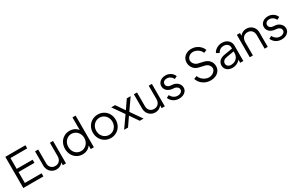

<svg xmlns="http://www.w3.org/2000/svg" viewBox="216 -2359 6074 3974"><g transform="rotate(-30 3253.0 -372.5)"><path d="M88 -745H568V-670H168V-411H548V-336H168V-75H568V0H88Z M678 -198V-536H753V-207Q753 -142 791.5 -102.5Q830 -63 892 -63Q955 -63 994 -104.5Q1033 -146 1033 -217V-536H1108V0H1033V-66Q1009 -29 968.5 -8.5Q928 12 879 12Q823 12 777 -14.5Q731 -41 704.5 -89Q678 -137 678 -198Z M1240 -268Q1240 -347 1274 -411Q1308 -475 1368.5 -511.5Q1429 -548 1504 -548Q1566 -548 1616.5 -523.5Q1667 -499 1700 -455V-757H1775V0H1700V-87Q1669 -40 1617.5 -14Q1566 12 1504 12Q1429 12 1369 -24.5Q1309 -61 1274.5 -125Q1240 -189 1240 -268ZM1508 -63Q1561 -63 1605 -90Q1649 -117 1674.5 -164Q1700 -211 1700 -268Q1700 -325 1674.5 -372Q1649 -419 1605 -446Q1561 -473 1508 -473Q1455 -473 1412 -446Q1369 -419 1344.5 -372.5Q1320 -326 1320 -268Q1320 -210 1344.5 -163.5Q1369 -117 1412 -90Q1455 -63 1508 -63Z M1907 -269Q1907 -348 1942.5 -411.5Q1978 -475 2040.5 -511.5Q2103 -548 2180 -548Q2257 -548 2319 -512Q2381 -476 2416.5 -412Q2452 -348 2452 -269Q2452 -188 2415.5 -124Q2379 -60 2316.5 -24Q2254 12 2180 12Q2105 12 2042.5 -24.5Q1980 -61 1943.5 -125.5Q1907 -190 1907 -269ZM2180 -63Q2233 -63 2277 -90Q2321 -117 2346.5 -164.5Q2372 -212 2372 -269Q2372 -326 2346.5 -372.5Q2321 -419 2277 -446Q2233 -473 2180 -473Q2127 -473 2082.5 -446Q2038 -419 2012.5 -372.5Q1987 -326 1987 -269Q1987 -211 2012.5 -164Q2038 -117 2082.5 -90Q2127 -63 2180 -63Z M2686 -268 2499 -536H2591L2731 -332L2871 -536H2963L2776 -268L2963 0H2871L2731 -204L2591 0H2498Z M3040 -198V-536H3115V-207Q3115 -142 3153.5 -102.5Q3192 -63 3254 -63Q3317 -63 3356 -104.5Q3395 -146 3395 -217V-536H3470V0H3395V-66Q3371 -29 3330.5 -8.5Q3290 12 3241 12Q3185 12 3139 -14.5Q3093 -41 3066.5 -89Q3040 -137 3040 -198Z M3593 -129 3656 -161Q3680 -112 3721.5 -84Q3763 -56 3812 -56Q3861 -56 3893.5 -79.5Q3926 -103 3926 -141Q3926 -179 3896 -202Q3866 -225 3835 -228L3758 -237Q3685 -256 3650 -297.5Q3615 -339 3615 -393Q3615 -439 3639 -474.5Q3663 -510 3704.5 -529Q3746 -548 3797 -548Q3864 -548 3918.5 -513Q3973 -478 3996 -418L3933 -386Q3912 -430 3874.5 -455Q3837 -480 3793 -480Q3748 -480 3720.5 -457.5Q3693 -435 3693 -399Q3693 -361 3719.5 -339Q3746 -317 3773 -314L3862 -304Q3928 -286 3965.5 -242Q4003 -198 4003 -142Q4003 -98 3979 -63Q3955 -28 3911.5 -8Q3868 12 3812 12Q3736 12 3678 -25.5Q3620 -63 3593 -129Z M4281 -188 4353 -213Q4369 -165 4404.5 -130.5Q4440 -96 4483.5 -78Q4527 -60 4565 -60Q4610 -60 4647 -79.5Q4684 -99 4705 -128Q4726 -157 4726 -184Q4726 -229 4695 -266Q4664 -303 4610 -315L4476 -346Q4400 -363 4356 -423Q4312 -483 4312 -555Q4312 -613 4341 -659Q4370 -705 4420.5 -731Q4471 -757 4535 -757Q4599 -757 4653.5 -733Q4708 -709 4745.5 -668.5Q4783 -628 4799 -579L4729 -551Q4714 -593 4681.5 -623.5Q4649 -654 4610 -669.5Q4571 -685 4536 -685Q4495 -685 4462 -667Q4429 -649 4410.5 -620Q4392 -591 4392 -561Q4392 -515 4426 -475Q4460 -435 4510 -424L4628 -397Q4714 -377 4760 -322Q4806 -267 4806 -191Q4806 -132 4775.5 -85.5Q4745 -39 4690 -13.5Q4635 12 4565 12Q4496 12 4437.5 -14.5Q4379 -41 4338.5 -86.5Q4298 -132 4281 -188Z M4907 -139Q4907 -204 4949.5 -249Q4992 -294 5078 -308L5272 -340V-368Q5272 -416 5237 -446Q5202 -476 5146 -476Q5098 -476 5061 -452Q5024 -428 5005 -388L4937 -425Q4960 -477 5019.5 -512.5Q5079 -548 5146 -548Q5204 -548 5250 -525Q5296 -502 5321.5 -461Q5347 -420 5347 -368V0H5272V-77Q5245 -37 5195 -12.5Q5145 12 5084 12Q5034 12 4993.5 -7.5Q4953 -27 4930 -61.5Q4907 -96 4907 -139ZM5089 -56Q5142 -56 5184 -79Q5226 -102 5249 -142.5Q5272 -183 5272 -232V-272L5096 -243Q5040 -234 5013.5 -207.5Q4987 -181 4987 -142Q4987 -106 5016 -81Q5045 -56 5089 -56Z M5501 -536H5576V-470Q5600 -507 5640.5 -527.5Q5681 -548 5730 -548Q5786 -548 5832 -522Q5878 -496 5904.5 -450Q5931 -404 5931 -348V0H5856V-319Q5856 -391 5818 -432Q5780 -473 5717 -473Q5654 -473 5615 -431.5Q5576 -390 5576 -319V0H5501Z M6043 -129 6106 -161Q6130 -112 6171.5 -84Q6213 -56 6262 -56Q6311 -56 6343.5 -79.5Q6376 -103 6376 -141Q6376 -179 6346 -202Q6316 -225 6285 -228L6208 -237Q6135 -256 6100 -297.5Q6065 -339 6065 -393Q6065 -439 6089 -474.5Q6113 -510 6154.5 -529Q6196 -548 6247 -548Q6314 -548 6368.5 -513Q6423 -478 6446 -418L6383 -386Q6362 -430 6324.5 -455Q6287 -480 6243 -480Q6198 -480 6170.5 -457.5Q6143 -435 6143 -399Q6143 -361 6169.5 -339Q6196 -317 6223 -314L6312 -304Q6378 -286 6415.5 -242Q6453 -198 6453 -142Q6453 -98 6429 -63Q6405 -28 6361.5 -8Q6318 12 6262 12Q6186 12 6128 -25.5Q6070 -63 6043 -129Z"/></g></svg>

Font: Eudoxus Sans
Style: Regular
Weight: 400
Designer: Stijn de Vries
Foundry: tokotype
Version: Version 2.005